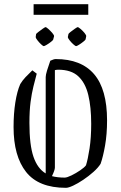

<svg xmlns="http://www.w3.org/2000/svg" viewBox="-20 -891 578 920"><path d="M156 -538Q148 -508 140 -476Q132 -444 126.5 -402.5Q121 -361 121 -302Q121 -196 140.5 -139.5Q160 -83 199 -60V-522Q199 -532 205.5 -553.5Q212 -575 221 -600Q238 -608 247 -608Q369 -608 431 -535.5Q493 -463 493 -314Q493 -248 483.5 -194Q474 -140 462 -106Q450 -87 427.5 -67Q405 -47 379 -29.5Q353 -12 330.5 -1.5Q308 9 296 9Q165 9 105 -67Q45 -143 45 -282Q45 -347 53.5 -400.5Q62 -454 77 -488Q87 -505 102.5 -521.5Q118 -538 135 -554ZM243 -88Q243 -76 229 -47Q255 -40 290 -40Q301 -40 322.5 -50.5Q344 -61 364.5 -75Q385 -89 392 -99Q401 -127 409 -179Q417 -231 417 -298Q417 -378 403 -436Q389 -494 355 -525.5Q321 -557 259 -557Q252 -557 243 -555ZM141 -820V-871H403V-820ZM308 -728Q308 -730 318 -738Q328 -746 339 -753.5Q350 -761 352 -761Q356 -761 366.5 -752Q377 -743 385.5 -732.5Q394 -722 393 -717L390 -702Q389 -699 379 -691Q369 -683 358.5 -676.5Q348 -670 345 -670Q341 -670 331 -679Q321 -688 313 -698.5Q305 -709 305 -713ZM153 -728Q154 -730 164 -738Q174 -746 185 -753.5Q196 -761 198 -761Q202 -761 212 -752Q222 -743 231 -732.5Q240 -722 239 -717L235 -702Q235 -699 225 -691Q215 -683 204 -676.5Q193 -670 190 -670Q186 -670 176.5 -679Q167 -688 159 -698.5Q151 -709 151 -713Z"/></svg>

Font: Grenze Gotisch Light
Style: Regular
Weight: 300
Designer: Renata Polastri
Foundry: Omnibus-Type
Version: Version 1.001